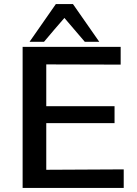

<svg xmlns="http://www.w3.org/2000/svg" viewBox="-20 -922 673 942"><path d="M125 -717 254 -902H338L467 -717H396L296 -834Q247 -778 196 -717ZM91 0V-692H572V-605L207 -606V-401H542V-318H207V-89L587 -91V0Z"/></svg>

Font: Coval
Style: Medium
Weight: 500
Foundry: Context Ltd
Version: Version 001.000